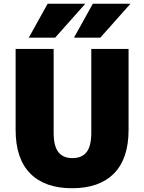

<svg xmlns="http://www.w3.org/2000/svg" viewBox="-20 -990 766 1020"><path d="M513 -790H373L473 -970H673ZM273 -790H133L233 -970H433ZM63 -300V-730H265V-285Q265 -214 290 -182Q315 -150 365 -150Q415 -150 440 -182Q465 -214 465 -285V-730H663V-300Q663 -147 585.5 -68.5Q508 10 363 10Q218 10 140.5 -68.5Q63 -147 63 -300Z"/></svg>

Font: M PLUS 1p Black
Style: Regular
Weight: 900
Version: Version 1.061